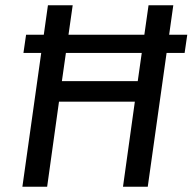

<svg xmlns="http://www.w3.org/2000/svg" viewBox="-20 -709 731 729"><path d="M617 -577H691L681 -508H137H69L79 -577ZM159 0H65L162 -689H256L215 -401H503L544 -689H638L541 0H447L492 -323H204Z"/></svg>

Font: Fira Sans Variable
Style: Italic
Weight: 397
Italic angle: -8°
Designer: Carrois Corporate & Edenspiekermann AG
Foundry: Carrois Corporate GbR & Edenspiekermann AG
Version: Version 4.202